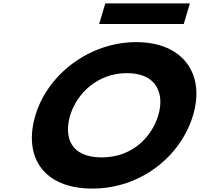

<svg xmlns="http://www.w3.org/2000/svg" viewBox="-20 -1086 1167 1121"><path d="M594.9 -1066 559 -946H1052.7L1088.6 -1066ZM186.9 -413C114.8 -172 230.9 15 519.6 15C801.1 15 1035.1 -172 1107.2 -413C1179.2 -654 1048.9 -840 775.4 -840C503.6 -840 259 -654 186.9 -413ZM389.9 -413C426.7 -536 545.8 -659 721.2 -659C897.9 -659 940.9 -536 904.2 -413C867.4 -290 755.6 -167 574.1 -167C387.7 -167 353.1 -290 389.9 -413Z"/></svg>

Font: Hussar
Style: BdSuprExtOblThree
Weight: 700
Foundry: Cannot Into Space Fonts
Version: Version 2.00